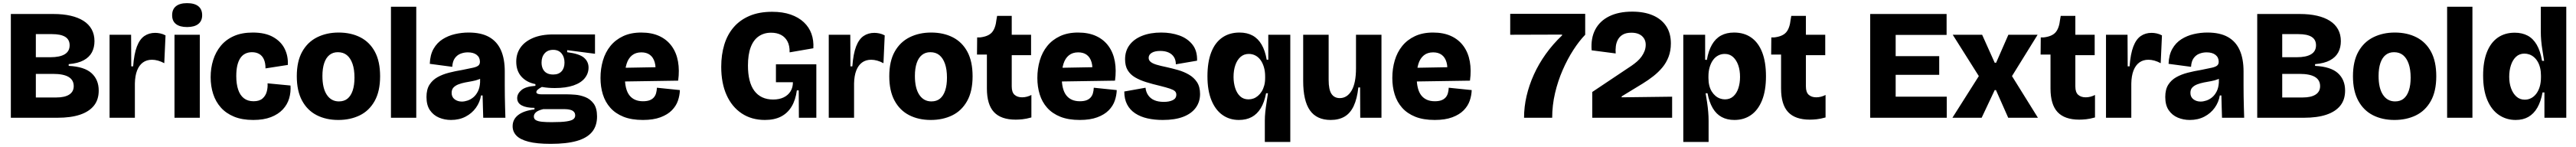

<svg xmlns="http://www.w3.org/2000/svg" viewBox="-20 -749 16388 935"><path d="M49 0V-660H320Q381 -660 429 -649Q477 -638 511 -616.5Q545 -595 563 -562.5Q581 -530 581 -487Q581 -447 564.5 -416Q548 -385 512 -365.5Q476 -346 417 -341V-330Q517 -325 562.5 -283.5Q608 -242 608 -173Q608 -115 577.5 -77Q547 -39 489 -19.5Q431 0 345 0ZM208 -129H338Q392 -129 420.5 -147.5Q449 -166 449 -201Q449 -240 416.5 -259.5Q384 -279 318 -279H208ZM208 -385H300Q361 -385 392 -404Q423 -423 423 -461Q423 -497 395 -514.5Q367 -532 311 -532H208Z M677 0V-275V-528H814L815 -327H827Q833 -407 851 -453.5Q869 -500 898.5 -520Q928 -540 967 -540Q982 -540 999 -536.5Q1016 -533 1033 -524L1025 -347Q1005 -358 985 -363.5Q965 -369 947 -369Q913 -369 889 -351.5Q865 -334 852 -300.5Q839 -267 838 -218V0Z M1090 0V-528H1251V0ZM1170 -577Q1124 -577 1099.5 -596Q1075 -615 1075 -652Q1075 -690 1099.5 -709.5Q1124 -729 1170 -729Q1217 -729 1241.5 -709.5Q1266 -690 1266 -652Q1266 -616 1241.5 -596.5Q1217 -577 1170 -577Z M1591 14Q1520 14 1469 -7Q1418 -28 1385 -65Q1352 -102 1336 -151.5Q1320 -201 1320 -258Q1320 -316 1336 -367Q1352 -418 1384.5 -457.5Q1417 -497 1467.5 -519.5Q1518 -542 1588 -542Q1667 -542 1717.5 -513.5Q1768 -485 1791 -438.5Q1814 -392 1811 -336L1669 -314Q1669 -349 1658.5 -372Q1648 -395 1628.5 -406Q1609 -417 1583 -417Q1559 -417 1540 -407.5Q1521 -398 1508.5 -379Q1496 -360 1489.5 -332Q1483 -304 1483 -265Q1483 -215 1495 -179Q1507 -143 1531.5 -124Q1556 -105 1593 -105Q1630 -105 1650 -122.5Q1670 -140 1677 -166.5Q1684 -193 1682 -219L1828 -205Q1831 -163 1819.5 -123.5Q1808 -84 1779 -53Q1750 -22 1703.5 -4Q1657 14 1591 14Z M2132 14Q2054 14 1994.5 -16.5Q1935 -47 1901.5 -109Q1868 -171 1868 -264Q1868 -359 1902.5 -420.5Q1937 -482 1997.5 -512Q2058 -542 2134 -542Q2213 -542 2272.5 -511.5Q2332 -481 2365 -419.5Q2398 -358 2398 -264Q2398 -168 2363 -106Q2328 -44 2268 -15Q2208 14 2132 14ZM2136 -104Q2169 -104 2190.5 -121.5Q2212 -139 2223.5 -173Q2235 -207 2235 -255Q2235 -307 2222.5 -343Q2210 -379 2187 -398Q2164 -417 2129 -417Q2098 -417 2076 -399.5Q2054 -382 2042.5 -348Q2031 -314 2031 -266Q2031 -188 2059 -146Q2087 -104 2136 -104Z M2467 0V-706H2628V0Z M2849 14Q2808 14 2772.5 -1Q2737 -16 2715 -48Q2693 -80 2693 -132Q2693 -180 2712 -210Q2731 -240 2763 -258Q2795 -276 2836 -286.5Q2877 -297 2920 -304Q2966 -313 2990 -318.5Q3014 -324 3023.5 -332.5Q3033 -341 3033 -356Q3033 -384 3012.5 -400Q2992 -416 2956 -416Q2932 -416 2910 -407.5Q2888 -399 2873.5 -379Q2859 -359 2857 -324L2714 -343Q2716 -400 2738 -438.5Q2760 -477 2795.5 -499.5Q2831 -522 2874 -532Q2917 -542 2961 -542Q3041 -542 3091.5 -513.5Q3142 -485 3166.5 -430Q3191 -375 3191 -295V-205Q3191 -171 3191.5 -136.5Q3192 -102 3193 -68Q3194 -34 3195 0H3054Q3053 -32 3052 -67.5Q3051 -103 3050 -142H3040Q3033 -99 3007.5 -63.5Q2982 -28 2941.5 -7Q2901 14 2849 14ZM2918 -103Q2935 -103 2954.5 -109.5Q2974 -116 2991 -130Q3008 -144 3020 -167.5Q3032 -191 3034 -225V-265H3059Q3048 -253 3028 -245Q3008 -237 2985 -233Q2962 -229 2939 -224.5Q2916 -220 2896.5 -212.5Q2877 -205 2865 -192.5Q2853 -180 2853 -158Q2853 -132 2872 -117.5Q2891 -103 2918 -103Z M3483 166Q3394 166 3341 152Q3288 138 3264.5 113Q3241 88 3241 54Q3241 10 3276.5 -17.5Q3312 -45 3380 -53V-63Q3328 -63 3299 -78.5Q3270 -94 3270 -125Q3270 -153 3297 -176Q3324 -199 3386 -203V-214Q3330 -225 3297 -261.5Q3264 -298 3264 -357Q3264 -408 3291 -446.5Q3318 -485 3370.5 -507.5Q3423 -530 3499 -530H3765V-407L3588 -430V-417Q3666 -407 3695 -382Q3724 -357 3724 -319Q3724 -282 3700 -252Q3676 -222 3628 -205.5Q3580 -189 3509 -189Q3490 -189 3470 -190.5Q3450 -192 3427 -196Q3410 -187 3401 -179Q3392 -171 3392 -163Q3392 -158 3396 -155Q3400 -152 3408 -150.5Q3416 -149 3427 -149H3587Q3608 -149 3639.5 -146.5Q3671 -144 3703 -131.5Q3735 -119 3756.5 -90Q3778 -61 3778 -8Q3778 52 3746 90.5Q3714 129 3649 147.5Q3584 166 3483 166ZM3489 28Q3553 28 3585 23Q3617 18 3628 8.5Q3639 -1 3639 -14Q3639 -29 3631 -37.5Q3623 -46 3611.5 -49.5Q3600 -53 3588.5 -54Q3577 -55 3570 -55H3436Q3403 -47 3389.5 -35Q3376 -23 3376 -8Q3376 8 3389.5 15.5Q3403 23 3428 25.5Q3453 28 3489 28ZM3499 -275Q3534 -275 3552.5 -295.5Q3571 -316 3571 -351Q3571 -387 3552 -409.5Q3533 -432 3499 -432Q3464 -432 3444.5 -409.5Q3425 -387 3425 -351Q3425 -328 3433.5 -310.5Q3442 -293 3458.5 -284Q3475 -275 3499 -275Z M4070 14Q3997 14 3946 -6.5Q3895 -27 3862.5 -63.5Q3830 -100 3815 -148.5Q3800 -197 3800 -253Q3800 -312 3815.5 -364.5Q3831 -417 3863 -456.5Q3895 -496 3944 -519Q3993 -542 4059 -542Q4126 -542 4174.5 -519.5Q4223 -497 4253 -455.5Q4283 -414 4293 -358Q4303 -302 4294 -236L3902 -230V-317L4180 -322L4148 -274Q4154 -321 4145 -352.5Q4136 -384 4114.5 -400Q4093 -416 4060 -416Q4024 -416 4000.5 -397Q3977 -378 3966 -343Q3955 -308 3955 -260Q3955 -179 3984.5 -142Q4014 -105 4070 -105Q4095 -105 4111.5 -111Q4128 -117 4138.5 -128.5Q4149 -140 4153.5 -156Q4158 -172 4159 -191L4305 -176Q4304 -142 4292.5 -108.5Q4281 -75 4254 -47.5Q4227 -20 4181.5 -3Q4136 14 4070 14Z M4846 14Q4761 14 4698.5 -27.5Q4636 -69 4602 -144.5Q4568 -220 4568 -324Q4568 -401 4587.5 -465Q4607 -529 4647 -575.5Q4687 -622 4748 -648Q4809 -674 4892 -674Q4959 -674 5009.5 -656.5Q5060 -639 5093.5 -607.5Q5127 -576 5142 -534Q5157 -492 5154 -442L5003 -416Q5004 -458 4989.5 -485.5Q4975 -513 4948.5 -527Q4922 -541 4885 -541Q4840 -541 4806.5 -518Q4773 -495 4755.5 -448.5Q4738 -402 4738 -332Q4738 -280 4748 -239.5Q4758 -199 4778.5 -171.5Q4799 -144 4829 -130Q4859 -116 4898 -116Q4937 -116 4965 -129.5Q4993 -143 5008.5 -167.5Q5024 -192 5024 -226H4916V-340H5173V-215V0H5062L5061 -174H5049Q5041 -113 5015.5 -71Q4990 -29 4948 -7.5Q4906 14 4846 14Z M5252 0V-275V-528H5389L5390 -327H5402Q5408 -407 5426 -453.5Q5444 -500 5473.5 -520Q5503 -540 5542 -540Q5557 -540 5574 -536.5Q5591 -533 5608 -524L5600 -347Q5580 -358 5560 -363.5Q5540 -369 5522 -369Q5488 -369 5464 -351.5Q5440 -334 5427 -300.5Q5414 -267 5413 -218V0Z M5901 14Q5823 14 5763.5 -16.5Q5704 -47 5670.5 -109Q5637 -171 5637 -264Q5637 -359 5671.5 -420.5Q5706 -482 5766.5 -512Q5827 -542 5903 -542Q5982 -542 6041.5 -511.5Q6101 -481 6134 -419.5Q6167 -358 6167 -264Q6167 -168 6132 -106Q6097 -44 6037 -15Q5977 14 5901 14ZM5905 -104Q5938 -104 5959.5 -121.5Q5981 -139 5992.5 -173Q6004 -207 6004 -255Q6004 -307 5991.5 -343Q5979 -379 5956 -398Q5933 -417 5898 -417Q5867 -417 5845 -399.5Q5823 -382 5811.5 -348Q5800 -314 5800 -266Q5800 -188 5828 -146Q5856 -104 5905 -104Z M6441 12Q6348 12 6303 -36Q6258 -84 6258 -186V-402H6195L6196 -511H6214Q6267 -517 6290 -543Q6313 -569 6319 -625L6323 -648H6416V-528H6539V-398H6416V-199Q6416 -162 6434 -146Q6452 -130 6482 -130Q6497 -130 6512.5 -134Q6528 -138 6541 -145V-2Q6509 7 6484.5 9.5Q6460 12 6441 12Z M6849 14Q6776 14 6725 -6.5Q6674 -27 6641.5 -63.5Q6609 -100 6594 -148.5Q6579 -197 6579 -253Q6579 -312 6594.5 -364.5Q6610 -417 6642 -456.5Q6674 -496 6723 -519Q6772 -542 6838 -542Q6905 -542 6953.5 -519.5Q7002 -497 7032 -455.5Q7062 -414 7072 -358Q7082 -302 7073 -236L6681 -230V-317L6959 -322L6927 -274Q6933 -321 6924 -352.5Q6915 -384 6893.5 -400Q6872 -416 6839 -416Q6803 -416 6779.5 -397Q6756 -378 6745 -343Q6734 -308 6734 -260Q6734 -179 6763.5 -142Q6793 -105 6849 -105Q6874 -105 6890.5 -111Q6907 -117 6917.5 -128.5Q6928 -140 6932.5 -156Q6937 -172 6938 -191L7084 -176Q7083 -142 7071.5 -108.5Q7060 -75 7033 -47.5Q7006 -20 6960.5 -3Q6915 14 6849 14Z M7377 14Q7324 14 7279.5 4Q7235 -6 7201.5 -28Q7168 -50 7150 -84.5Q7132 -119 7132 -167L7267 -191Q7270 -163 7284.5 -142.5Q7299 -122 7323.5 -111.5Q7348 -101 7384 -101Q7418 -101 7440.5 -112Q7463 -123 7463 -147Q7463 -161 7453.5 -169.5Q7444 -178 7421.5 -185.5Q7399 -193 7359 -203Q7312 -214 7271.5 -226.5Q7231 -239 7200.5 -257Q7170 -275 7153.5 -302.5Q7137 -330 7137 -372Q7137 -425 7165.5 -463Q7194 -501 7246 -521.5Q7298 -542 7367 -542Q7430 -542 7482 -523.5Q7534 -505 7565.5 -465.5Q7597 -426 7595 -363L7460 -340Q7460 -367 7448 -386Q7436 -405 7414 -415Q7392 -425 7361 -425Q7326 -425 7306.5 -413Q7287 -401 7287 -381Q7287 -366 7299.5 -355.5Q7312 -345 7337 -337.5Q7362 -330 7401 -322Q7437 -314 7474 -303.5Q7511 -293 7543 -274.5Q7575 -256 7594.5 -226.5Q7614 -197 7614 -151Q7614 -101 7586.5 -63.5Q7559 -26 7506.5 -6Q7454 14 7377 14Z M8026 154V19Q8026 -8 8029 -37Q8032 -66 8037 -96.5Q8042 -127 8046 -156H8034Q8023 -98 8000 -60.5Q7977 -23 7942.5 -4.5Q7908 14 7861 14Q7802 14 7757 -17.5Q7712 -49 7686.5 -111Q7661 -173 7661 -264Q7661 -354 7685 -416Q7709 -478 7755 -510Q7801 -542 7865 -542Q7913 -542 7948 -523Q7983 -504 8005.5 -465.5Q8028 -427 8038 -369H8048V-528H8188V-318V154ZM7922 -117Q7939 -117 7954 -122.5Q7969 -128 7982.5 -139.5Q7996 -151 8006 -167Q8016 -183 8022 -204.5Q8028 -226 8028 -253V-263Q8028 -296 8020 -322.5Q8012 -349 7998.5 -367.5Q7985 -386 7966 -396Q7947 -406 7924 -406Q7893 -406 7871.5 -387Q7850 -368 7838.5 -335Q7827 -302 7827 -260Q7827 -222 7837.5 -189Q7848 -156 7869 -136.5Q7890 -117 7922 -117Z M8445 14Q8356 14 8313 -47Q8270 -108 8270 -234V-528H8432V-241Q8432 -179 8450 -152Q8468 -125 8503 -125Q8526 -125 8545 -137Q8564 -149 8578 -173Q8592 -197 8599 -232.5Q8606 -268 8606 -315V-528H8768V-231V0H8633L8632 -193H8621Q8613 -121 8591.5 -75Q8570 -29 8533.5 -7.5Q8497 14 8445 14Z M9107 14Q9034 14 8983 -6.5Q8932 -27 8899.5 -63.5Q8867 -100 8852 -148.5Q8837 -197 8837 -253Q8837 -312 8852.5 -364.5Q8868 -417 8900 -456.5Q8932 -496 8981 -519Q9030 -542 9096 -542Q9163 -542 9211.5 -519.5Q9260 -497 9290 -455.5Q9320 -414 9330 -358Q9340 -302 9331 -236L8939 -230V-317L9217 -322L9185 -274Q9191 -321 9182 -352.5Q9173 -384 9151.5 -400Q9130 -416 9097 -416Q9061 -416 9037.5 -397Q9014 -378 9003 -343Q8992 -308 8992 -260Q8992 -179 9021.5 -142Q9051 -105 9107 -105Q9132 -105 9148.5 -111Q9165 -117 9175.5 -128.5Q9186 -140 9190.5 -156Q9195 -172 9196 -191L9342 -176Q9341 -142 9329.5 -108.5Q9318 -75 9291 -47.5Q9264 -20 9218.5 -3Q9173 14 9107 14Z M9675 0Q9675 -69 9691 -138Q9707 -207 9737.5 -274.5Q9768 -342 9813 -405Q9858 -468 9917 -524V-529L9587 -528V-661H10064V-528Q10026 -489 9988.5 -431Q9951 -373 9920.5 -303Q9890 -233 9872 -156Q9854 -79 9854 0Z M10109 0V-164L10359 -331Q10378 -344 10394.5 -358.5Q10411 -373 10423 -390Q10435 -407 10442 -425.5Q10449 -444 10449 -465Q10449 -488 10437.5 -505.5Q10426 -523 10406 -532Q10386 -541 10358 -541Q10325 -541 10304.5 -529.5Q10284 -518 10273 -498.5Q10262 -479 10259 -455.5Q10256 -432 10258 -409L10105 -429Q10099 -506 10128 -561Q10157 -616 10217 -645.5Q10277 -675 10363 -675Q10439 -675 10494 -651.5Q10549 -628 10579 -583Q10609 -538 10609 -473Q10609 -426 10594.5 -388Q10580 -350 10555 -320Q10530 -290 10497.5 -264.5Q10465 -239 10429 -217L10296 -136V-130L10617 -134V0Z M10688 154V-316V-528H10827V-369L10838 -368Q10848 -426 10870.5 -465Q10893 -504 10928 -523Q10963 -542 11011 -542Q11075 -542 11120.5 -510Q11166 -478 11190 -416Q11214 -354 11214 -264Q11214 -173 11189 -111Q11164 -49 11119 -17.5Q11074 14 11013 14Q10967 14 10932.5 -4.5Q10898 -23 10875.5 -61Q10853 -99 10842 -156H10830Q10835 -128 10839.5 -97.5Q10844 -67 10846.5 -38Q10849 -9 10849 18V154ZM10953 -117Q10985 -117 11006.5 -136.5Q11028 -156 11038.5 -188.5Q11049 -221 11049 -260Q11049 -302 11037.5 -334.5Q11026 -367 11004.5 -386.5Q10983 -406 10952 -406Q10929 -406 10910 -396Q10891 -386 10877.5 -367.5Q10864 -349 10856 -322.5Q10848 -296 10848 -263V-253Q10848 -226 10853.5 -204.5Q10859 -183 10869 -167Q10879 -151 10892.5 -139.5Q10906 -128 10921.5 -122.5Q10937 -117 10953 -117Z M11493 12Q11400 12 11355 -36Q11310 -84 11310 -186V-402H11247L11248 -511H11266Q11319 -517 11342 -543Q11365 -569 11371 -625L11375 -648H11468V-528H11591V-398H11468V-199Q11468 -162 11486 -146Q11504 -130 11534 -130Q11549 -130 11564.5 -134Q11580 -138 11593 -145V-2Q11561 7 11536.5 9.5Q11512 12 11493 12Z M11877 0V-660H12039V0ZM11996 0V-134H12364V0ZM11996 -273V-392H12316V-273ZM11996 -527V-660H12363V-527Z M12400 0 12568 -265 12402 -528H12589L12669 -350H12678L12756 -528H12942L12779 -265L12944 0H12755L12677 -176H12669L12586 0Z M13207 12Q13114 12 13069 -36Q13024 -84 13024 -186V-402H12961L12962 -511H12980Q13033 -517 13056 -543Q13079 -569 13085 -625L13089 -648H13182V-528H13305V-398H13182V-199Q13182 -162 13200 -146Q13218 -130 13248 -130Q13263 -130 13278.5 -134Q13294 -138 13307 -145V-2Q13275 7 13250.5 9.5Q13226 12 13207 12Z M13377 0V-275V-528H13514L13515 -327H13527Q13533 -407 13551 -453.5Q13569 -500 13598.5 -520Q13628 -540 13667 -540Q13682 -540 13699 -536.5Q13716 -533 13733 -524L13725 -347Q13705 -358 13685 -363.5Q13665 -369 13647 -369Q13613 -369 13589 -351.5Q13565 -334 13552 -300.5Q13539 -267 13538 -218V0Z M13910 14Q13869 14 13833.5 -1Q13798 -16 13776 -48Q13754 -80 13754 -132Q13754 -180 13773 -210Q13792 -240 13824 -258Q13856 -276 13897 -286.5Q13938 -297 13981 -304Q14027 -313 14051 -318.5Q14075 -324 14084.5 -332.5Q14094 -341 14094 -356Q14094 -384 14073.5 -400Q14053 -416 14017 -416Q13993 -416 13971 -407.5Q13949 -399 13934.5 -379Q13920 -359 13918 -324L13775 -343Q13777 -400 13799 -438.5Q13821 -477 13856.5 -499.5Q13892 -522 13935 -532Q13978 -542 14022 -542Q14102 -542 14152.5 -513.5Q14203 -485 14227.5 -430Q14252 -375 14252 -295V-205Q14252 -171 14252.5 -136.5Q14253 -102 14254 -68Q14255 -34 14256 0H14115Q14114 -32 14113 -67.5Q14112 -103 14111 -142H14101Q14094 -99 14068.5 -63.5Q14043 -28 14002.5 -7Q13962 14 13910 14ZM13979 -103Q13996 -103 14015.5 -109.5Q14035 -116 14052 -130Q14069 -144 14081 -167.5Q14093 -191 14095 -225V-265H14120Q14109 -253 14089 -245Q14069 -237 14046 -233Q14023 -229 14000 -224.5Q13977 -220 13957.5 -212.5Q13938 -205 13926 -192.5Q13914 -180 13914 -158Q13914 -132 13933 -117.5Q13952 -103 13979 -103Z M14339 0V-660H14610Q14671 -660 14719 -649Q14767 -638 14801 -616.5Q14835 -595 14853 -562.5Q14871 -530 14871 -487Q14871 -447 14854.5 -416Q14838 -385 14802 -365.5Q14766 -346 14707 -341V-330Q14807 -325 14852.5 -283.5Q14898 -242 14898 -173Q14898 -115 14867.5 -77Q14837 -39 14779 -19.5Q14721 0 14635 0ZM14498 -129H14628Q14682 -129 14710.5 -147.5Q14739 -166 14739 -201Q14739 -240 14706.5 -259.5Q14674 -279 14608 -279H14498ZM14498 -385H14590Q14651 -385 14682 -404Q14713 -423 14713 -461Q14713 -497 14685 -514.5Q14657 -532 14601 -532H14498Z M15212 14Q15134 14 15074.5 -16.5Q15015 -47 14981.5 -109Q14948 -171 14948 -264Q14948 -359 14982.5 -420.5Q15017 -482 15077.5 -512Q15138 -542 15214 -542Q15293 -542 15352.5 -511.5Q15412 -481 15445 -419.5Q15478 -358 15478 -264Q15478 -168 15443 -106Q15408 -44 15348 -15Q15288 14 15212 14ZM15216 -104Q15249 -104 15270.5 -121.5Q15292 -139 15303.5 -173Q15315 -207 15315 -255Q15315 -307 15302.5 -343Q15290 -379 15267 -398Q15244 -417 15209 -417Q15178 -417 15156 -399.5Q15134 -382 15122.5 -348Q15111 -314 15111 -266Q15111 -188 15139 -146Q15167 -104 15216 -104Z M15547 0V-706H15708V0Z M15983 14Q15924 14 15877 -17.5Q15830 -49 15803 -112Q15776 -175 15776 -269Q15776 -356 15800 -417Q15824 -478 15869 -509.5Q15914 -541 15977 -541Q16024 -541 16059 -522.5Q16094 -504 16117 -464.5Q16140 -425 16151 -362H16164Q16159 -396 16153.5 -428.5Q16148 -461 16145.5 -490.5Q16143 -520 16143 -545V-706H16305V-207V0H16166V-161H16154Q16143 -102 16120.5 -63.5Q16098 -25 16064 -5.5Q16030 14 15983 14ZM16041 -115Q16063 -115 16082 -125Q16101 -135 16115 -154Q16129 -173 16136.5 -199Q16144 -225 16144 -258V-269Q16144 -295 16138.5 -317.5Q16133 -340 16123 -357Q16113 -374 16099.5 -385.5Q16086 -397 16070.5 -402.5Q16055 -408 16039 -408Q16007 -408 15985.5 -388Q15964 -368 15953 -334.5Q15942 -301 15942 -261Q15942 -220 15954 -187Q15966 -154 15988 -134.5Q16010 -115 16041 -115Z"/></svg>

Font: Bricolage Grotesque 72pt ExtraBold
Style: Regular
Weight: 800
Designer: Mathieu Triay
Foundry: Atelier Triay
Version: Version 1.001;gftools[0.9.33.dev8+g029e19f]